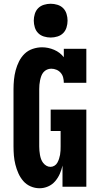

<svg xmlns="http://www.w3.org/2000/svg" viewBox="-20 -995 540 1023"><path d="M191 8Q166 8 143 -2Q120 -12 104 -30.5Q88 -49 78 -71.5Q68 -94 62 -118Q56 -142 54 -166Q52 -190 52 -215V-520Q52 -545 54.5 -570.5Q57 -596 63.5 -620.5Q70 -645 81.5 -668Q93 -691 111 -708.5Q129 -726 154 -734.5Q179 -743 204 -743Q237 -743 268.5 -729.5Q300 -716 320 -690V-735H440V-554H320Q320 -568 316.5 -582Q313 -596 303.5 -607Q294 -618 280.5 -623.5Q267 -629 253 -629Q241 -629 230 -624Q219 -619 211.5 -610Q204 -601 200 -590Q196 -579 193.5 -567Q191 -555 190 -543.5Q189 -532 189 -520V-215Q189 -203 190 -192Q191 -181 193 -169.5Q195 -158 199 -147Q203 -136 210 -127Q217 -118 227 -112Q237 -106 249 -106Q260 -106 270 -112Q280 -118 285.5 -128Q291 -138 294.5 -148.5Q298 -159 300 -170Q302 -181 302.5 -192.5Q303 -204 303 -215V-297H250V-411H440V0H313V-113Q308 -90 298.5 -68.5Q289 -47 273.5 -29Q258 -11 236 -1.5Q214 8 191 8ZM250 -795Q232 -795 214 -800.5Q196 -806 183.5 -818.5Q171 -831 165.5 -849Q160 -867 160 -885Q160 -903 165.5 -921Q171 -939 183.5 -951.5Q196 -964 214 -969.5Q232 -975 250 -975Q268 -975 286 -969.5Q304 -964 316.5 -951.5Q329 -939 334.5 -921Q340 -903 340 -885Q340 -867 334.5 -849Q329 -831 316.5 -818.5Q304 -806 286 -800.5Q268 -795 250 -795Z"/></svg>

Font: Iosevka Slab Heavy
Style: Regular
Weight: 900
Monospace: yes
Designer: Belleve Invis
Foundry: Belleve Invis
Version: Version 11.1.0; ttfautohint (v1.8.3)